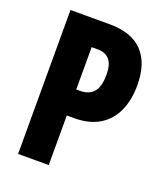

<svg xmlns="http://www.w3.org/2000/svg" viewBox="-133 -804 769 895"><g transform="rotate(20 252.0 -357.0)"><path d="M257 -714Q366 -714 420.5 -656.5Q475 -599 475 -490Q475 -418 450.5 -363Q426 -308 376 -277Q326 -246 250 -246H214V0H62V-714ZM244 -585H214V-375H234Q276 -375 299.5 -401Q323 -427 323 -489Q323 -585 244 -585Z"/></g></svg>

Font: Noto Sans Ethiopic ExtraCondensed ExtraBold
Style: Regular
Weight: 800
Width: 2
Designer: Monotype Design Team
Foundry: Monotype Imaging Inc.
Version: Version 2.102; ttfautohint (v1.8.4.7-5d5b)